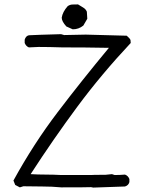

<svg xmlns="http://www.w3.org/2000/svg" viewBox="-20 -856 654 871"><path d="M310 -723 281 -736Q260 -759 260 -776Q264 -802 287 -828Q297 -835 308 -835.5Q319 -836 334 -836Q345 -829 357 -822Q369 -815 374 -803L376 -771L358 -740Q337 -723 310 -723ZM403 -5 393 -7Q376 -6 258 -6Q215 -10 171.5 -10Q128 -10 86 -11L70 -6L49 -17L41 -37Q132 -203 241.5 -347Q351 -491 474 -639Q368 -641 262 -641Q204 -643 155 -643L111 -641Q98 -646 92 -661V-676Q97 -693 111 -696Q146 -698 257 -701L271 -697L369 -699L555 -694Q571 -680 572 -674Q573 -668 573 -661Q439 -518 330.5 -371.5Q222 -225 119 -66Q153 -64 187.5 -64Q222 -64 258 -62H393Q395 -63 458 -63L488 -66L500 -62Q524 -62 547 -64Q561 -59 567 -44V-30Q563 -15 547 -10Z"/></svg>

Font: Yozai
Style: Regular
Weight: 400
Designer: LXGW / Y.OzVox
Foundry: LXGW / Y.OzVox
Version: Version 0.861;October 22, 2024